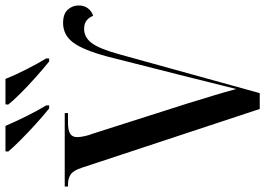

<svg xmlns="http://www.w3.org/2000/svg" viewBox="-154 -817 971 703"><g transform="rotate(-90 331.5 -465.5)"><path d="M69 -651Q59 -682 44.5 -692Q30 -702 9 -702H0V-714H269V-702H233Q207 -702 194 -694.5Q181 -687 181 -668Q181 -657 184.5 -641Q188 -625 193 -613L304 -265Q319 -216 333 -170Q347 -124 357 -86Q370 -138 380.5 -179.5Q391 -221 401 -262L476 -558Q500 -647 527.5 -683.5Q555 -720 599 -720Q632 -720 647.5 -703Q663 -686 663 -663Q663 -643 652.5 -629Q642 -615 625 -610Q620 -624 608.5 -633.5Q597 -643 577 -643Q547 -643 526 -616Q505 -589 485 -517L342 0H284ZM286 -771Q261 -791 229.5 -819.5Q198 -848 170 -876Q142 -904 128 -921L129 -931H222Q236 -898 257 -855.5Q278 -813 297 -782V-771ZM458 -771Q433 -791 401 -819.5Q369 -848 341 -876Q313 -904 300 -921L301 -931H394Q407 -898 428.5 -855.5Q450 -813 469 -782V-771Z"/></g></svg>

Font: Noto Serif Display SemiCondensed Medium
Style: Regular
Weight: 500
Width: 4
Designer: Monotype Design Team
Foundry: Monotype Imaging Inc.
Version: Version 2.009